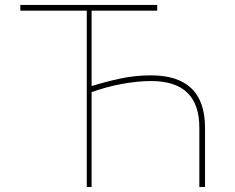

<svg xmlns="http://www.w3.org/2000/svg" viewBox="-20 -747 937 767"><path d="M61.1 -727.3H608V-704.5H345.9V-403.1Q403.8 -421.2 462.5 -433.6Q521.3 -446 582.4 -446Q799 -446 799 -237.2V0H776.3V-237.2Q776.3 -423.3 583.8 -423.3Q556.5 -423.3 527 -420.3Q497.5 -417.3 467.2 -411.8Q436.8 -406.2 406.2 -397.9Q375.7 -389.6 345.9 -378.9V0H326.7V-704.5H61.1Z"/></svg>

Font: Inter P Thin
Style: Regular
Weight: 100
Designer: Rasmus Andersson
Foundry: rsms
Version: Version 3.018;git-588b23468